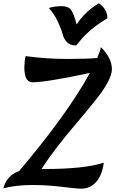

<svg xmlns="http://www.w3.org/2000/svg" viewBox="-41 -1121 692 1153"><path d="M105 -719Q107 -765 113 -784Q236 -767 363 -767Q490 -767 543 -773Q560 -813 565 -838Q631 -772 631 -706Q631 -641 530 -516Q483 -457 431 -396Q287 -229 208 -106H223Q466 -106 582 -144Q573 -70 537 -29Q501 12 447 12Q419 12 331 1Q243 -10 150 -10Q57 -10 -21 10Q-1 -67 74 -94Q362 -434 499 -683Q238 -627 153 -627Q105 -627 105 -719ZM252 -1073Q289 -1084 328.5 -1084Q368 -1084 385 -1062.5Q402 -1041 419 -974Q471 -1054 553 -1101Q603 -1067 604 -1012Q522 -961 481 -920Q481 -920 458 -897Q452 -891 436 -871.5Q420 -852 416 -848Q380 -848 361 -868Q342 -888 335 -916Q328 -944 307 -990Q286 -1036 252 -1073Z"/></svg>

Font: Merienda One
Style: Regular
Weight: 400
Designer: Eduardo Rodriguez Tunni
Foundry: Eduardo Rodriguez Tunni
Version: Version 1.001